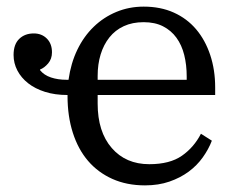

<svg xmlns="http://www.w3.org/2000/svg" viewBox="-20 -548 715 580"><path d="M418 12Q363 12 319.5 -7.5Q276 -27 246 -62Q216 -97 200 -147Q184 -197 184 -258V-261Q146 -261 116 -270.5Q86 -280 65 -296.5Q44 -313 32.5 -335Q21 -357 21 -382Q21 -414 38 -430.5Q55 -447 82 -447Q106 -447 121.5 -431.5Q137 -416 137 -390Q137 -370 125.5 -356.5Q114 -343 101 -338V-336Q113 -321 134 -314Q155 -307 181 -307H187Q194 -357 213.5 -397.5Q233 -438 263 -467Q293 -496 331.5 -512Q370 -528 414 -528Q465 -528 505 -510Q545 -492 572.5 -459.5Q600 -427 615 -382Q630 -337 630 -284V-261H275V-235Q275 -150 317.5 -101Q360 -52 431 -52Q493 -52 529.5 -77.5Q566 -103 587 -144L620 -123Q610 -97 592.5 -72.5Q575 -48 550 -29.5Q525 -11 492 0.5Q459 12 418 12ZM275 -307H544V-317Q544 -352 536.5 -382Q529 -412 513 -434Q497 -456 472.5 -468.5Q448 -481 414 -481Q380 -481 354 -469Q328 -457 310.5 -435Q293 -413 284 -383.5Q275 -354 275 -319Z"/></svg>

Font: IBM Plex Serif
Style: Regular
Weight: 400
Designer: Mike Abbink, Paul van der Laan, Pieter van Rosmalen
Foundry: Bold Monday
Version: Version 3.001